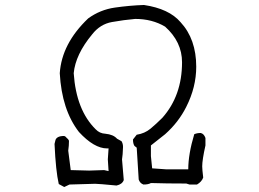

<svg xmlns="http://www.w3.org/2000/svg" viewBox="-20 -751 1040 771"><path d="M238 0 216 -12Q204 -63 199 -173Q201 -180 202.5 -187.5Q204 -195 212.5 -200Q221 -205 238 -205Q244 -203 248 -197Q254 -193 257 -186Q257 -166 254 -146L264 -68L338 -66L398 -68L416 -64L413 -111L416 -155H410Q358 -155 297 -221Q228 -310 220 -457Q228 -576 334 -677Q382 -712 441 -720.5Q500 -729 558 -731Q659 -716 705 -662Q768 -594 768 -483Q768 -401 728 -322Q697 -260 643 -212L586 -167V-124L591 -75L648 -71H736Q736 -132 760 -212Q771 -217 786 -217Q799 -214 805 -197V-167Q792 -109 792 -83Q792 -71 796 -38Q790 -21 771 -10H741L728 -14Q648 -14 586 -16Q576 -10 556 -10Q542 -15 537 -30L529 -158L520 -165Q514 -174 514 -191L529 -210Q561 -215 584 -234Q607 -253 632 -278Q711 -367 711 -501Q711 -583 643 -644Q591 -675 523 -675Q477 -671 429.5 -662.5Q382 -654 350 -613Q283 -532 276 -457Q286 -309 364 -232Q380 -215 403 -214Q435 -211 450 -194L468 -184Q474 -174 474 -161Q473 -128 470 -111L477 -28Q471 -11 448 -6Q375 -13 362 -13L259 -10Z"/></svg>

Font: Yozai
Style: Regular
Weight: 400
Designer: LXGW / Y.OzVox
Foundry: LXGW / Y.OzVox
Version: Version 0.861;October 22, 2024